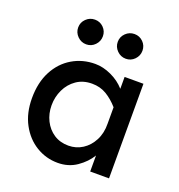

<svg xmlns="http://www.w3.org/2000/svg" viewBox="-130 -812 872 935"><g transform="rotate(20 306.0 -344.0)"><path d="M270.5 14.6Q210 14.6 158.7 -16.6Q107.4 -47.9 76.7 -105Q45.9 -162.1 45.9 -239.3Q45.9 -320.3 76.7 -378.9Q107.4 -437.5 160.6 -469.2Q213.9 -501 279.3 -501Q320.3 -501 362.8 -481.4Q405.3 -461.9 434.6 -428.7V-490.2H532.2V0H434.6V-83Q411.1 -43.9 368.7 -14.6Q326.2 14.6 270.5 14.6ZM291 -82Q331.1 -82 363.8 -103Q396.5 -124 416 -161.6Q435.5 -199.2 434.6 -248V-333Q405.3 -366.2 372.6 -385.7Q339.8 -405.3 297.9 -405.3Q251 -405.3 217.3 -381.8Q183.6 -358.4 165.5 -320.3Q147.5 -282.2 147.5 -239.3Q147.5 -196.3 165.5 -160.2Q183.6 -124 215.8 -103Q248 -82 291 -82ZM409.2 -575.2Q382.8 -575.2 363.8 -594.2Q344.7 -613.3 344.7 -639.6Q344.7 -666 363.8 -684.6Q382.8 -703.1 409.2 -703.1Q435.5 -703.1 454.1 -684.6Q472.7 -666 472.7 -639.6Q472.7 -613.3 454.1 -594.2Q435.5 -575.2 409.2 -575.2ZM204.1 -575.2Q177.7 -575.2 158.7 -594.2Q139.6 -613.3 139.6 -639.6Q139.6 -666 158.7 -684.6Q177.7 -703.1 204.1 -703.1Q230.5 -703.1 249 -684.6Q267.6 -666 267.6 -639.6Q267.6 -613.3 249 -594.2Q230.5 -575.2 204.1 -575.2Z"/></g></svg>

Font: Sen Medium
Style: Regular
Weight: 500
Designer: Kosal Sen, Philatype
Foundry: Philatype
Version: Version 2.000;gftools[0.9.31]